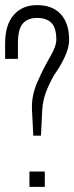

<svg xmlns="http://www.w3.org/2000/svg" viewBox="-45 -730 290 750"><path d="M70 0H130V-60H70ZM80 -300 85 -200H115L120 -300Q122 -341 139 -381.5Q156 -422 175 -449.5Q194 -477 209.5 -511Q225 -545 225 -575Q225 -639 192.5 -674.5Q160 -710 100 -710Q42 -710 8.5 -671.5Q-25 -633 -25 -560V-500H25V-560Q25 -616 44 -638Q63 -660 100 -660Q136 -660 155.5 -641Q175 -622 175 -575Q175 -549 150 -506.5Q125 -464 101 -409.5Q77 -355 80 -300Z"/></svg>

Font: Millimetre
Style: Light
Weight: 200
Designer: Jérémy Landes
Version: Version 1.0